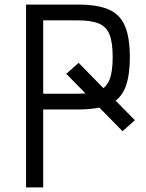

<svg xmlns="http://www.w3.org/2000/svg" viewBox="-20 -820 640 840"><path d="M570 -294 516 -246 270 -497 324 -545ZM94 0V-800H320Q406 -800 455.5 -778.5Q505 -757 526.5 -706.5Q548 -656 548 -571Q548 -483 526.5 -433Q505 -383 455.5 -362Q406 -341 320 -341H122V-410H320Q379 -410 412.5 -423.5Q446 -437 459.5 -472Q473 -507 473 -571Q473 -633 459.5 -668Q446 -703 412.5 -717Q379 -731 320 -731H107L169 -793V0Z"/></svg>

Font: Victor Mono
Style: Regular
Weight: 400
Monospace: yes
Designer: Rune Bjørnerås
Version: Version 1.561;gftools[0.9.30]